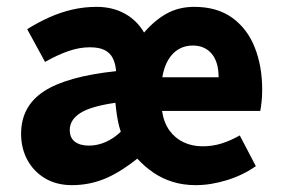

<svg xmlns="http://www.w3.org/2000/svg" viewBox="-20 -528 821 560"><path d="M189.8 12Q144.5 12 111.2 -8Q78 -27.9 59.7 -61.8Q41.5 -95.7 41.5 -137.6Q41.5 -217.8 107.7 -261.4Q173.9 -305 318.6 -320.5Q317 -342 309.3 -357.7Q301.6 -373.4 285.6 -381.7Q269.6 -390.1 241.8 -390.1Q211.7 -390.1 179.7 -379Q147.7 -368 111.4 -347.4L59.3 -442.9Q90.8 -462.6 123.7 -477.4Q156.7 -492.2 191.2 -500.1Q225.8 -508 261.4 -508Q308.4 -508 344.1 -488.2Q379.8 -468.3 400.2 -433Q431.5 -469.4 466.7 -488.7Q502 -508 546.6 -508Q613.3 -508 657.4 -476.1Q701.6 -444.1 723.1 -389.4Q744.7 -334.8 744.7 -266.9Q744.7 -247.1 742.9 -230.7Q741.1 -214.3 739.1 -204.4H452.6Q457.7 -170.7 474 -147.8Q490.3 -125 515.4 -113.1Q540.5 -101.3 570.9 -101.3Q599.5 -101.3 625.9 -109.4Q652.3 -117.6 679.3 -133L726.2 -43.4Q688.9 -17.1 642 -2.6Q595 12 550.8 12Q514.5 12 483.6 2.4Q452.6 -7.2 427.1 -24.8Q401.5 -42.4 380.4 -65.3Q327.7 -23.4 283.3 -5.7Q238.9 12 189.8 12ZM239.2 -103.3Q264.7 -103.3 288.6 -114Q312.5 -124.7 332.3 -143.8Q327 -159.2 323.8 -175.9Q320.6 -192.6 318.6 -209.6L316.6 -228.2Q244.3 -217.8 213.9 -198.1Q183.5 -178.4 183.5 -149Q183.5 -125.8 198.6 -114.5Q213.7 -103.3 239.2 -103.3ZM453.4 -302.7H617.6Q617.6 -347.4 597.4 -371.3Q577.1 -395.2 542.4 -395.2Q519.4 -395.2 501.1 -384.6Q482.8 -373.9 470.6 -353.2Q458.4 -332.6 453.4 -302.7Z"/></svg>

Font: Source Sans 3
Style: Regular
Weight: 200
Designer: Paul D. Hunt
Foundry: Adobe
Version: Version 3.046;hotconv 1.0.118;makeotfexe 2.5.65603